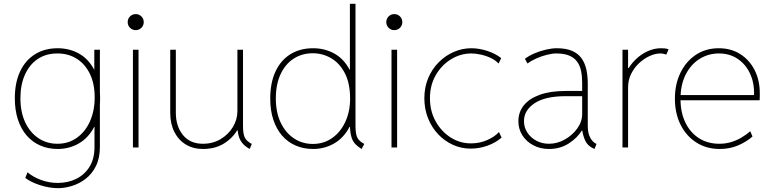

<svg xmlns="http://www.w3.org/2000/svg" viewBox="-20 -772 4051 1005"><path d="M284.2 212.9Q238.8 212.9 189.9 197.3Q141.1 181.6 112.3 159.2L124 129.9Q154.3 155.3 196 170.4Q237.8 185.5 282.2 185.5Q336.4 185.5 379.9 163.8Q423.3 142.1 449 100.3Q474.6 58.6 474.6 -2V-109.4H469.7L475.6 -137.7V-377L470.7 -407.2H473.6V-511.7H502.9V-3.9Q502.9 55.7 482.2 97.2Q461.4 138.7 428.2 164.1Q395 189.5 356.9 201.2Q318.8 212.9 284.2 212.9ZM282.2 7.8Q231.9 7.8 190.7 -10.3Q149.4 -28.3 119.6 -62.7Q89.8 -97.2 73.7 -146.5Q57.6 -195.8 57.6 -257.8Q57.6 -338.9 85 -397.5Q112.3 -456.1 162.8 -487.8Q213.4 -519.5 282.2 -519.5Q343.3 -519.5 393.6 -491.5Q443.8 -463.4 473.9 -405.5Q503.9 -347.7 503.9 -257.8Q503.9 -167.5 473.4 -108.6Q442.9 -49.8 392.3 -21Q341.8 7.8 282.2 7.8ZM280.3 -19.5Q338.4 -19.5 382.3 -50.8Q426.3 -82 450.9 -137Q475.6 -191.9 475.6 -262.7Q475.6 -333 450.9 -384.5Q426.3 -436 382.3 -464.1Q338.4 -492.2 280.3 -492.2Q220.7 -492.2 177.2 -462.9Q133.8 -433.6 110.4 -380.9Q86.9 -328.1 86.9 -257.8Q86.9 -184.6 112.3 -131.1Q137.7 -77.6 181.4 -48.6Q225.1 -19.5 280.3 -19.5Z M675.8 0V-511.7H705.1V0ZM690.4 -614.3Q672.9 -614.3 660.6 -626.5Q648.4 -638.7 648.4 -656.2Q648.4 -673.8 660.6 -686Q672.9 -698.2 690.4 -698.2Q708 -698.2 720.2 -686Q732.4 -673.8 732.4 -656.2Q732.4 -638.7 720.2 -626.5Q708 -614.3 690.4 -614.3Z M1043 7.8Q991.2 7.8 952.6 -15.6Q914.1 -39.1 892.6 -81.5Q871.1 -124 871.1 -181.6V-511.7H900.4V-181.6Q900.4 -111.3 937.5 -65.4Q974.6 -19.5 1042 -19.5Q1094.2 -19.5 1135 -43.9Q1175.8 -68.4 1199.2 -107.4Q1222.7 -146.5 1222.7 -190.4V-511.7H1252V-113.3Q1252 -70.8 1261.5 -51.8Q1271 -32.7 1297.9 -18.6L1287.1 7.8Q1252.9 -10.7 1238.3 -37.8Q1223.6 -64.9 1222.7 -110.4L1237.3 -89.8H1212.9L1233.4 -116.2Q1215.3 -65.9 1164.8 -29.1Q1114.3 7.8 1043 7.8Z M1873 7.8Q1852.5 -4.4 1839.6 -18.1Q1826.7 -31.7 1819.8 -54Q1813 -76.2 1811.5 -114.3L1815.4 -108.4H1801.8L1817.4 -143.6V-369.1L1799.8 -407.2H1811.5V-752H1840.8V-113.3Q1840.8 -70.8 1850.3 -51.8Q1859.9 -32.7 1886.7 -18.6ZM1619.1 7.8Q1568.8 7.8 1527.3 -10.3Q1485.8 -28.3 1456.3 -62.5Q1426.8 -96.7 1410.6 -145.5Q1394.5 -194.3 1394.5 -255.9Q1394.5 -338.9 1422.1 -397.9Q1449.7 -457 1500.2 -488.3Q1550.8 -519.5 1619.1 -519.5Q1679.7 -519.5 1730 -491.7Q1780.3 -463.9 1810.5 -406Q1840.8 -348.1 1840.8 -257.8Q1840.8 -168 1810.3 -109.1Q1779.8 -50.3 1729.2 -21.2Q1678.7 7.8 1619.1 7.8ZM1617.2 -18.6Q1674.8 -18.6 1718.8 -49.6Q1762.7 -80.6 1787.6 -134.3Q1812.5 -188 1812.5 -255.9Q1812.5 -335.9 1785.2 -388.7Q1757.8 -441.4 1713.4 -467.3Q1668.9 -493.2 1617.2 -493.2Q1560.5 -493.2 1516.8 -464.8Q1473.1 -436.5 1448.5 -383.3Q1423.8 -330.1 1423.8 -255.9Q1423.8 -183.6 1449.2 -130.4Q1474.6 -77.1 1518.3 -47.9Q1562 -18.6 1617.2 -18.6Z M2029.3 0V-511.7H2058.6V0ZM2043.9 -614.3Q2026.4 -614.3 2014.2 -626.5Q2002 -638.7 2002 -656.2Q2002 -673.8 2014.2 -686Q2026.4 -698.2 2043.9 -698.2Q2061.5 -698.2 2073.7 -686Q2085.9 -673.8 2085.9 -656.2Q2085.9 -638.7 2073.7 -626.5Q2061.5 -614.3 2043.9 -614.3Z M2443.4 5.9Q2394.5 5.9 2350.8 -13.9Q2307.1 -33.7 2273.4 -69.3Q2239.7 -105 2220.5 -153.1Q2201.2 -201.2 2201.2 -257.8Q2201.2 -315.4 2221.4 -363.3Q2241.7 -411.1 2276.4 -446Q2311 -481 2355.2 -500.2Q2399.4 -519.5 2447.3 -519.5Q2486.8 -519.5 2529.5 -505.9Q2572.3 -492.2 2603.5 -467.8L2589.8 -439.5Q2572.8 -457.5 2547.4 -469.2Q2522 -481 2495.1 -486.6Q2468.3 -492.2 2447.3 -492.2Q2391.1 -492.2 2341.6 -462.2Q2292 -432.1 2261.2 -379.2Q2230.5 -326.2 2230.5 -257.8Q2230.5 -190.9 2260 -137.5Q2289.6 -84 2338.4 -52.7Q2387.2 -21.5 2445.3 -21.5Q2491.7 -21.5 2531.2 -39.3Q2570.8 -57.1 2591.8 -81.1L2605.5 -51.8Q2572.8 -23.9 2530.5 -9Q2488.3 5.9 2443.4 5.9Z M2853.5 7.8Q2808.6 7.8 2772.2 -11.2Q2735.8 -30.3 2714.6 -63.2Q2693.4 -96.2 2693.4 -137.7Q2693.4 -185.1 2721.9 -220.7Q2750.5 -256.3 2805.9 -276.1Q2861.3 -295.9 2941.4 -295.9H3038.1V-268.6H2941.4Q2834 -268.6 2778.3 -231.7Q2722.7 -194.8 2722.7 -137.7Q2722.7 -105 2740.2 -78.1Q2757.8 -51.3 2787.6 -35.4Q2817.4 -19.5 2853.5 -19.5Q2896.5 -19.5 2936.3 -41.7Q2976.1 -64 3001.7 -99.6Q3027.3 -135.3 3027.3 -175.8V-269.5V-274.4V-337.9Q3027.3 -372.6 3021.5 -400.9Q3015.6 -429.2 3000.7 -449.5Q2985.8 -469.7 2959.5 -481Q2933.1 -492.2 2891.6 -492.2Q2870.1 -492.2 2842.3 -485.1Q2814.5 -478 2787.4 -466.1Q2760.3 -454.1 2741.2 -439.5L2727.5 -463.9Q2747.1 -479.5 2776.6 -492.2Q2806.2 -504.9 2837.4 -512.2Q2868.7 -519.5 2893.6 -519.5Q2943.4 -519.5 2975.3 -505.4Q3007.3 -491.2 3024.9 -465.6Q3042.5 -439.9 3049.6 -406.5Q3056.6 -373 3056.6 -334V-113.3Q3056.6 -76.2 3068.8 -52.7Q3081.1 -29.3 3098.6 -20.5L3102.5 -18.6L3091.8 7.8L3080.1 2Q3055.7 -10.7 3044.2 -34.2Q3032.7 -57.6 3027.3 -91.8L3031.2 -87.9H3019.5L3027.3 -91.8Q3003.9 -51.8 2958.5 -22Q2913.1 7.8 2853.5 7.8Z M3238.3 0V-511.7H3267.6V-416H3279.3L3259.8 -396.5Q3278.8 -433.6 3307.6 -461.2Q3336.4 -488.8 3370.6 -504.2Q3404.8 -519.5 3439.5 -519.5Q3449.2 -519.5 3460 -518.6Q3470.7 -517.6 3479.5 -513.7L3467.8 -486.3Q3458.5 -489.3 3451.4 -490.7Q3444.3 -492.2 3435.5 -492.2Q3410.2 -492.2 3380.9 -479Q3351.6 -465.8 3325.9 -442.1Q3300.3 -418.5 3283.9 -386Q3267.6 -353.5 3267.6 -314.5V0Z M3747.1 7.8Q3678.2 7.8 3625.2 -25.9Q3572.3 -59.6 3542.5 -118.9Q3512.7 -178.2 3512.7 -255.9Q3512.7 -331.1 3541.5 -390.6Q3570.3 -450.2 3622.1 -484.9Q3673.8 -519.5 3742.2 -519.5Q3806.2 -519.5 3854.5 -489Q3902.8 -458.5 3929.9 -405.3Q3957 -352.1 3957 -284.2Q3957 -275.4 3957 -266.4Q3957 -257.3 3956.1 -247.1H3536.1V-274.4H3926.8Q3929.2 -335.9 3906.7 -385.3Q3884.3 -434.6 3842 -463.4Q3799.8 -492.2 3743.2 -492.2Q3688 -492.2 3642.3 -463.9Q3596.7 -435.5 3569.3 -382.1Q3542 -328.6 3542 -253.9Q3542 -184.1 3567.1 -131.3Q3592.3 -78.6 3637.9 -49.1Q3683.6 -19.5 3745.1 -19.5Q3777.8 -19.5 3806.4 -28.1Q3835 -36.6 3860.1 -51.3Q3885.3 -65.9 3907.2 -85L3918.9 -57.6Q3889.6 -31.2 3845.5 -11.7Q3801.3 7.8 3747.1 7.8Z"/></svg>

Font: Reddit Sans ExtraLight
Style: Regular
Weight: 250
Designer: Stephen Hutchings
Foundry: Reddit
Version: Version 1.014